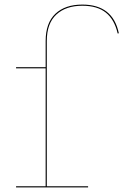

<svg xmlns="http://www.w3.org/2000/svg" viewBox="-20 -817 538 837"><path d="M50 -5H179V-519H50V-524H179V-638Q179 -717 221.5 -757Q264 -797 339 -797Q472 -797 498 -672L493 -671Q479 -732 441.5 -762Q404 -792 339 -792Q267 -792 225.5 -753.5Q184 -715 184 -638V-5H364V0H50Z"/></svg>

Font: Hepta Slab Hairline
Style: Regular
Weight: 400
Designer: Michael LaGattuta
Foundry: Michael LaGattuta
Version: Version 1.100; ttfautohint (v1.8) -l 8 -r 50 -G 200 -x 14 -D